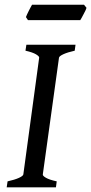

<svg xmlns="http://www.w3.org/2000/svg" viewBox="-20 -808 393 828"><path d="M302.2 -589.4Q271.5 -582.5 253.4 -574.2Q235.4 -565.9 234.4 -559.1L164.6 -55.7Q163.6 -49.8 178.2 -41.3Q192.9 -32.7 224.6 -25.9L221.2 0H8.8L12.7 -25.9Q43.5 -32.7 61.3 -40.8Q79.1 -48.8 80.6 -55.7L148.9 -559.1Q149.9 -564.9 135.3 -573.7Q120.6 -582.5 89.8 -589.4L93.8 -615.2H305.7ZM353 -774.4Q351.6 -769 348.1 -761.7L340.3 -746.6Q336.4 -738.8 332.5 -731.9Q328.6 -725.1 326.2 -721.2H100.6L91.8 -734.4Q93.8 -739.3 96.9 -746.3Q100.1 -753.4 104 -761Q107.9 -768.6 111.6 -775.6Q115.2 -782.7 118.2 -787.6H342.3Z"/></svg>

Font: Gentium Book Basic
Style: Italic
Weight: 400
Italic angle: -8°
Designer: J. Victor Gaultney and Annie Olsen
Foundry: SIL International
Version: Version 1.102; 2013; Maintenance release